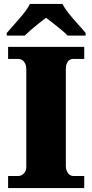

<svg xmlns="http://www.w3.org/2000/svg" viewBox="-20 -951 466 971"><path d="M21 0V-61H74Q83 -61 92 -66.5Q101 -72 107 -82.5Q113 -93 113 -108V-600Q113 -618 107 -630Q101 -642 92 -647.5Q83 -653 74 -653H21V-714H406V-653H351Q339 -653 330.5 -647Q322 -641 317.5 -629.5Q313 -618 313 -599V-110Q313 -96 318.5 -84.5Q324 -73 332.5 -67Q341 -61 351 -61H406V0ZM14 -784Q30 -803 53.5 -829Q77 -855 99 -882Q121 -909 131 -931H296Q307 -909 328.5 -882Q350 -855 374 -829Q398 -803 413 -784V-771H322Q312 -782 291.5 -799Q271 -816 249.5 -833Q228 -850 213 -861Q198 -850 176.5 -833Q155 -816 135.5 -799Q116 -782 105 -771H14Z"/></svg>

Font: Noto Serif Khmer Black
Style: Regular
Weight: 900
Version: Version 2.003